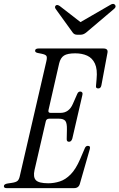

<svg xmlns="http://www.w3.org/2000/svg" viewBox="-56 -970 616 990"><path d="M-22 0Q-36 0 -36 -10Q-36 -21 -16 -24L4 -27Q26 -30 34.5 -37.5Q43 -45 47 -66L183 -654Q188 -675 183 -682Q178 -689 158 -693L138 -697Q125 -700 125 -708Q125 -720 143 -720H477Q503 -720 498 -697L467 -531Q464 -514 451 -514Q437 -514 439 -527L442 -562Q447 -613 433.5 -642Q420 -671 393.5 -683Q367 -695 332 -695Q292 -695 274 -683.5Q256 -672 249 -643L194 -402Q191 -388 205 -388H256Q300 -388 320 -435L342 -485Q347 -498 358 -498Q364 -498 367.5 -493.5Q371 -489 369 -481L317 -256Q312 -239 300 -239Q288 -239 288 -252L289 -301Q290 -336 280.5 -347Q271 -358 248 -358H198Q183 -358 180 -344L122 -93Q114 -57 129 -41Q144 -25 193 -25Q223 -25 252.5 -34.5Q282 -44 308.5 -71Q335 -98 357 -149L381 -205Q386 -218 397 -218Q412 -218 407 -201L356 -23Q350 0 326 0ZM341 -791Q327 -791 319 -802L231 -924Q225 -933 230 -940Q237 -949 252 -939L359 -856L513 -945Q529 -955 537 -945Q545 -935 532 -924L388 -802Q374 -791 360 -791Z"/></svg>

Font: Instrument Serif
Style: Italic
Weight: 400
Italic angle: -13°
Designer: Rodrigo Fuenzalida
Foundry: fragTYPE
Version: Version 1.000; ttfautohint (v1.8.4.7-5d5b);gftools[0.9.27]